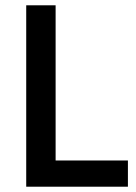

<svg xmlns="http://www.w3.org/2000/svg" viewBox="-20 -705 515 725"><path d="M463 -99H190V-685H79V0H463Z"/></svg>

Font: Sunflower Medium
Style: Regular
Weight: 500
Designer: JIKJI
Foundry: JIKJI
Version: Version 1.00